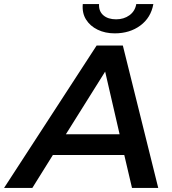

<svg xmlns="http://www.w3.org/2000/svg" viewBox="-78 -924 847 944"><path d="M-58 0 397 -700H526L700 0H571L533 -162H182L81 0ZM246 -264H510L439 -572ZM486 -760Q439 -760 402 -778Q365 -796 345 -828Q325 -860 329 -904H409Q407 -869 430 -849Q453 -829 493 -829Q531 -829 558.5 -849Q586 -869 592 -904H676Q664 -837 612 -798.5Q560 -760 486 -760Z"/></svg>

Font: Montserrat SemiBold
Style: Italic
Weight: 600
Italic angle: -11.3°
Designer: Julieta Ulanovsky
Foundry: Julieta Ulanovsky
Version: Version 9.000; ttfautohint (v1.8.4.7-5d5b)